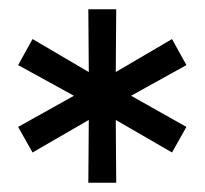

<svg xmlns="http://www.w3.org/2000/svg" viewBox="-20 -762 440 413"><path d="M381 -622 262 -556 381 -489 350 -434 229 -504 230 -369H170L171 -504L50 -434L19 -489L139 -556L19 -622L50 -678L171 -607L170 -742H230L229 -607L350 -678Z"/></svg>

Font: Montserrat Z Med
Style: Regular
Weight: 500
Designer: Julieta Ulanovsky
Foundry: Julieta Ulanovsky
Version: Version 8.000